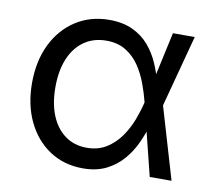

<svg xmlns="http://www.w3.org/2000/svg" viewBox="-67 -623 789 711"><g transform="rotate(10 328.0 -267.5)"><path d="M287.1 11.7Q216.3 11.7 162.1 -23.9Q107.9 -59.6 77.6 -122.8Q47.4 -186 47.4 -267.6Q47.4 -350.1 78.1 -413.1Q108.9 -476.1 163.8 -511.5Q218.8 -546.9 290 -546.9Q340.8 -546.9 377.7 -529.5Q414.6 -512.2 439.2 -483.2Q463.9 -454.1 479.2 -418.9Q494.6 -383.8 502.4 -349.1H533.7L539.1 -271L619.1 0H537.1L469.7 -271Q461.9 -302.2 449.2 -336.7Q436.5 -371.1 416.3 -401.4Q396 -431.6 365.5 -450.4Q335 -469.2 292 -469.2Q244.1 -469.2 208.7 -444.6Q173.3 -419.9 154.3 -374.8Q135.3 -329.6 135.3 -267.1Q135.3 -206.1 153.8 -160.9Q172.4 -115.7 206.8 -90.8Q241.2 -65.9 288.1 -65.9Q330.6 -65.9 361.8 -85.4Q393.1 -105 414.8 -136Q436.5 -167 449.7 -201.9Q462.9 -236.8 470.2 -268.1L529.3 -539.1H611.3L539.1 -268.1L533.7 -191.9H505.9Q496.1 -158.2 480 -122.3Q463.9 -86.4 438.2 -56.2Q412.6 -25.9 375.5 -7.1Q338.4 11.7 287.1 11.7Z"/></g></svg>

Font: Inter 18pt
Style: Regular
Weight: 400
Designer: Rasmus Andersson
Foundry: rsms
Version: Version 4.001;git-66647c0bb